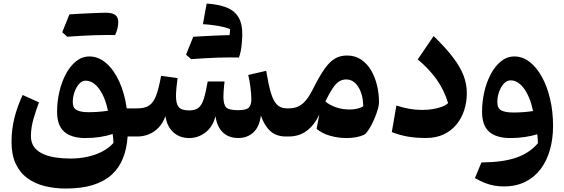

<svg xmlns="http://www.w3.org/2000/svg" viewBox="-20 -777 3213 1093"><path d="M466.8 -317.7Q509.9 -317.7 544.1 -271.3Q578.3 -224.8 594.5 -146.6Q569 -142.4 539.6 -140.4Q510.3 -138.3 483.7 -138.3Q438.9 -138.3 416.6 -150.5Q394.3 -162.7 394.3 -195.5Q394.3 -225.1 404.1 -253.1Q413.9 -281.1 430.4 -299.4Q447 -317.7 466.8 -317.7ZM489 -455.6Q447 -455.6 413.1 -428.3Q379.1 -400.9 354.9 -355.4Q330.7 -310 317.8 -254Q304.9 -197.9 304.9 -140.6Q304.9 -63 345.7 -27.1Q386.5 8.9 466.5 8.9Q510.3 8.9 549.6 2.7Q588.8 -3.4 621.4 -14.1Q623.3 -0.1 624.3 11.6Q625.3 23.2 625.8 36.7Q601.1 64.6 564 84.5Q526.9 104.4 480.4 114.9Q434 125.5 380.3 125.5Q342.1 125.5 302.7 120.4Q263.4 115.4 230 101.7Q196.7 87.9 176.3 62.6Q155.9 37.3 155.9 -3.4Q156.9 -54.1 171.3 -102.6Q185.6 -151.1 201.9 -194.4L109 -236.3Q78.3 -170.7 62 -105.5Q45.6 -40.3 45.6 31.4Q45.6 104.5 69.4 155.1Q93.1 205.8 135.4 236.9Q177.7 267.9 233.7 282.1Q289.8 296.3 354.7 296.3Q443.5 296.3 507.8 276.5Q572.1 256.6 614.6 218.5Q657.1 180.4 679.5 125.3Q701.8 70.2 706.5 0H762.8V-160.1H701.3Q689.7 -245.2 659.2 -312.1Q628.8 -378.9 584.9 -417.3Q541 -455.6 489 -455.6ZM580.9 -577.7Q595.9 -577.7 606.1 -577.6Q616.3 -577.5 623.1 -577.5Q629.9 -577.5 635.3 -577.2Q644.4 -596.7 648.8 -615.8Q653.2 -634.9 653.2 -651.3Q653.2 -678.6 636.4 -691.5Q619.6 -704.5 581.9 -704.5Q540.4 -686.4 498.8 -667.8Q457.2 -649.1 416.1 -630.6Q375.1 -612 334.3 -593.3Q341.8 -586.8 349.1 -580.3Q356.4 -573.9 363.1 -567.9Q397.4 -570.5 437.3 -572.8Q477.2 -575.1 515.1 -576.4Q552.9 -577.7 580.9 -577.7ZM363.1 -567.9Q399.8 -590.4 436.3 -612.8Q472.8 -635.2 509.2 -658.3Q545.5 -681.3 581.9 -704.5Q568.8 -704.5 545 -703.7Q521.1 -702.9 491.7 -701.5Q462.3 -700.1 431.8 -698.6Q401.4 -697 375.4 -695.2Q365 -670 354.8 -644.7Q344.7 -619.5 334.3 -593.3Q341.8 -586.8 349.1 -580.3Q356.4 -573.9 363.1 -567.9Z M1336.4 8.6Q1388.3 8.6 1422.6 -23.4Q1457 -55.4 1465 -119Q1484.5 -62.6 1518.4 -31.3Q1552.2 0 1607.4 0H1623.1V-160.1H1613.3Q1578.2 -160.1 1557 -181.2Q1535.7 -202.2 1521.9 -249.2Q1508.1 -296.1 1495.3 -373.8L1393.2 -350.3Q1400.9 -319.1 1405.8 -279.1Q1410.8 -239.2 1410.8 -210.3Q1410.8 -179.3 1396.6 -164.5Q1382.3 -149.8 1334.5 -149.8Q1282.9 -149.8 1267.4 -165.9Q1251.9 -182 1251.9 -225.2Q1251.9 -237 1252.8 -253.2Q1253.8 -269.5 1255.4 -285.7Q1256.9 -301.9 1258.4 -313.4H1162.4Q1151.1 -248.1 1139.5 -212.4Q1127.8 -176.7 1108.9 -162.6Q1090.1 -148.5 1057.2 -148.5Q1013 -148.5 997.4 -167.4Q981.8 -186.3 981.8 -230.8Q981.8 -248.4 984.3 -276.4Q986.7 -304.3 990.8 -332.6L897 -345.3Q884.7 -276.3 869.9 -235.6Q855.2 -194.8 830.4 -177.5Q805.7 -160.1 762.7 -160.1Q753 -160.1 748.1 -152.1Q743.2 -144.2 743.2 -123.7V-36.4Q743.2 -15.9 748.1 -8Q753 0 762.7 0Q796 0 827.1 -12.5Q858.3 -25 882.9 -50.7Q907.6 -76.4 921.6 -115.9Q930.9 -56 967.3 -23.5Q1003.7 8.9 1057.3 8.9Q1108.7 8.9 1150.2 -23.5Q1191.6 -55.8 1206.8 -115.9Q1214.8 -55.7 1248.5 -23.5Q1282.2 8.6 1336.4 8.6ZM1286.4 -574.6Q1304.7 -563.9 1321.4 -554.6Q1338.2 -545.3 1356.8 -535.8Q1365.1 -612.8 1347 -659.4Q1329 -705.9 1282.2 -728.8Q1235.4 -751.6 1156.6 -756.8Q1151 -728.1 1145.8 -699.2Q1140.7 -670.3 1135.3 -639.4Q1165.8 -637.7 1196.2 -633.5Q1226.7 -629.3 1251.4 -623.5Q1276.1 -617.7 1289.6 -610.9Q1289.4 -601.5 1288.6 -592.7Q1287.8 -584 1286.4 -574.6ZM1068 -440.3Q1104.6 -462.8 1141.1 -485.2Q1177.6 -507.6 1214 -530.7Q1250.4 -553.7 1286.8 -576.9Q1273.7 -576.9 1249.8 -576.1Q1225.9 -575.3 1196.5 -573.9Q1167.1 -572.5 1136.6 -571Q1106.2 -569.4 1080.2 -567.6Q1069.8 -542.4 1059.6 -517.1Q1049.5 -491.9 1039.1 -465.7Q1046.6 -459.2 1053.9 -452.7Q1061.2 -446.3 1068 -440.3ZM1285.7 -450.1Q1300.8 -450.1 1310.9 -450Q1321.1 -449.9 1327.9 -449.9Q1334.8 -449.9 1340.1 -449.6Q1345.2 -462.3 1348.9 -478.9Q1352.7 -495.5 1354.8 -513.5Q1357 -531.5 1357 -547.9Q1357 -562.8 1340.7 -569.9Q1324.4 -576.9 1286.8 -576.9Q1245.2 -558.8 1203.6 -540.2Q1162 -521.5 1121 -503Q1079.9 -484.4 1039.1 -465.7Q1046.6 -459.2 1053.9 -452.7Q1061.2 -446.3 1068 -440.3Q1102.3 -442.9 1142.2 -445.2Q1182.1 -447.6 1219.9 -448.9Q1257.8 -450.1 1285.7 -450.1Z M1951 -324.7Q1992.6 -324.7 2019.5 -282.4Q2046.4 -240 2048.1 -172.5Q2033.6 -162.8 2013.8 -158.3Q1994 -153.7 1970 -153.7Q1926.7 -153.7 1890.2 -167Q1853.6 -180.3 1832.3 -199.9Q1856.1 -248.1 1874.5 -275.3Q1892.8 -302.4 1910.8 -313.6Q1928.8 -324.7 1951 -324.7ZM1955.2 -461Q1918.2 -461 1888.3 -444.4Q1858.4 -427.9 1828.6 -386.4Q1798.8 -344.9 1761.5 -269.8Q1743.2 -233.4 1724 -209Q1704.8 -184.6 1680.6 -172.4Q1656.4 -160.1 1623 -160.1Q1613.3 -160.1 1608.4 -152.1Q1603.6 -144.2 1603.6 -123.7V-36.4Q1603.6 -15.9 1608.4 -8Q1613.3 0 1623 0Q1685.7 0 1729.5 -34.9Q1773.2 -69.7 1797.9 -125.6L1782.2 -43.4Q1812.7 -17.7 1858.3 -4.4Q1903.9 8.9 1952.9 8.9Q1981.5 8.9 2007.1 4.2Q2032.8 -0.5 2051.3 -9.3Q2060.8 -13.7 2072.4 -29.4Q2084 -45.2 2095.4 -67.3Q2106.9 -89.4 2116.4 -113.4Q2126 -137.5 2131.8 -158.8Q2137.6 -180 2137.6 -193.8Q2137.6 -243.6 2126.2 -291.3Q2114.8 -339.1 2092.1 -377.3Q2069.4 -415.5 2035.2 -438.3Q2001 -461 1955.2 -461Z M2637.5 -247.7Q2637.5 -298 2618.8 -347Q2600 -395.9 2558.6 -450.5Q2517.2 -505.1 2448.6 -571.7L2357.9 -438.8Q2421.2 -386.4 2464.4 -326.4Q2507.6 -266.4 2530.9 -190.3Q2518.7 -178.2 2496 -169.5Q2473.4 -160.8 2444.4 -156Q2415.3 -151.2 2382.7 -151.2Q2345.5 -151.2 2309.8 -157.6Q2274.1 -164 2236.6 -176.2L2210.4 -25.1Q2255.4 -7.5 2301.3 0.5Q2347.2 8.6 2404.5 8.6Q2462.3 8.6 2505.9 -12Q2549.4 -32.6 2578.7 -68.4Q2607.9 -104.2 2622.7 -150.4Q2637.5 -196.6 2637.5 -247.7Z M3014.6 -145Q2988.8 -140.8 2959.1 -138.6Q2929.3 -136.5 2902.5 -136.5Q2856.8 -136.5 2834 -148.4Q2811.2 -160.3 2811.2 -195.5Q2811.2 -225.9 2821.2 -254.4Q2831.3 -282.9 2848.5 -301.3Q2865.7 -319.6 2887.1 -319.6Q2929.1 -319.6 2963.5 -272.3Q2997.9 -225 3014.6 -145ZM2848.7 284.2Q2918.1 284.2 2970.5 258Q3022.8 231.9 3058 185Q3093.1 138.1 3110.8 75.3Q3128.4 12.4 3128.4 -61Q3128.4 -141.5 3111.8 -212.8Q3095.2 -284.2 3065.2 -338.8Q3035.2 -393.4 2995.2 -424.5Q2955.1 -455.6 2908.3 -455.6Q2866.3 -455.6 2832.3 -428.3Q2798.4 -400.9 2774.1 -355.4Q2749.9 -310 2737 -254Q2724.2 -197.9 2724.2 -140.6Q2724.2 -63 2764.7 -27.1Q2805.3 8.9 2885.3 8.9Q2928.2 8.9 2967.1 3.1Q3006 -2.6 3038.6 -12.8Q3040.2 1 3041 12.9Q3041.9 24.9 3042.1 38.3Q2994.5 94.6 2918.2 120.7Q2841.9 146.8 2720.6 147.8L2683.6 236.7Q2715.6 254.9 2742.5 265.3Q2769.5 275.7 2795.3 279.9Q2821.1 284.2 2848.7 284.2Z"/></svg>

Font: Pinar-VF
Style: Regular
Weight: 300
Designer: Amin Abedi
Version: Version 3.0